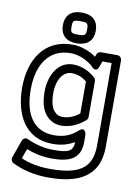

<svg xmlns="http://www.w3.org/2000/svg" viewBox="-102 -808 798 1094"><g transform="rotate(10 297.0 -261.5)"><path d="M261 -502C312.5 -502 365.1 -473.6 392.3 -446.3C392.3 -446.3 418.9 -414.4 433.6 -455.7L444.7 -487H498V-10C498 125.3 419 168 258 168C193.4 168 136.4 156.8 88.2 136.1L108.6 79.4C158.6 98.9 206.9 108 258 108C349.7 108 422 85.8 422 -15V-57C422 -57 416.5 -108.9 380.1 -75.4C343.4 -41.6 299.8 -25 246 -25C125.4 -25 70 -117.1 70 -261C70 -362.4 103.3 -436.4 157.6 -473.3C185.2 -492.1 219 -502 261 -502ZM20 -261C20 -106.3 87.1 25 246 25C292.2 25 332.9 15.1 371.8 -7.4C369.3 46.2 344.6 58 258 58C205.7 58 154.8 46.6 104.5 23.3C85.9 14.7 74.1 27.4 70.5 37.5L33.5 140.5C29.8 150.7 33.9 165.2 45.6 171.3C107 202.7 178.2 218 258 218C427.7 218 548 161.7 548 -10V-512C548 -522.7 538.1 -537 523 -537H427C418.1 -537 407.1 -530.8 403.4 -520.3L398.4 -506.1C363.8 -530.4 313.8 -552 261 -552C96.5 -552 20 -421.1 20 -261ZM284 -441C190.7 -441 150 -344.9 150 -263C150 -208.4 159.3 -164.3 183.1 -132.9C205.9 -102.7 238.5 -86 276 -86C324.4 -86 370.6 -105.8 413.2 -141.9C418.8 -146.7 422 -154.1 422 -161V-370C422 -377.2 418.5 -384.4 413.6 -388.7C375.2 -422.6 331.3 -441 284 -441ZM284 -391C315.1 -391 343.3 -381 372 -358.3V-172.9C339.2 -147.6 307.6 -136 276 -136C253.5 -136 237.4 -144 222.9 -163.1C209.4 -181 200 -213.6 200 -263C200 -336.5 234.7 -391 284 -391ZM281 -691C322.3 -691 327 -686.7 327 -652C327 -617.7 321.2 -613 281 -613C241.3 -613 237 -618.5 237 -652C237 -686.8 241.1 -691 281 -691ZM281 -741C223.4 -741 187 -712 187 -652C187 -593.8 222.4 -563 281 -563C336.8 -563 377 -589.8 377 -652C377 -713.8 338.1 -741 281 -741Z"/></g></svg>

Font: Fog Sans
Style: Outline
Weight: 700
Foundry: Intel Corporation
Version: Version 1.00